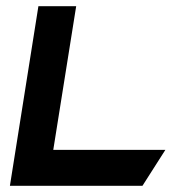

<svg xmlns="http://www.w3.org/2000/svg" viewBox="-20 -600 554 620"><path d="M12 0H440L514 -116H152L226 -580H104Z"/></svg>

Font: Charger Pro
Style: UltraExtObl
Weight: 900
Designer: Jasper
Foundry: Cannot Into Space Fonts
Version: Version 1.09